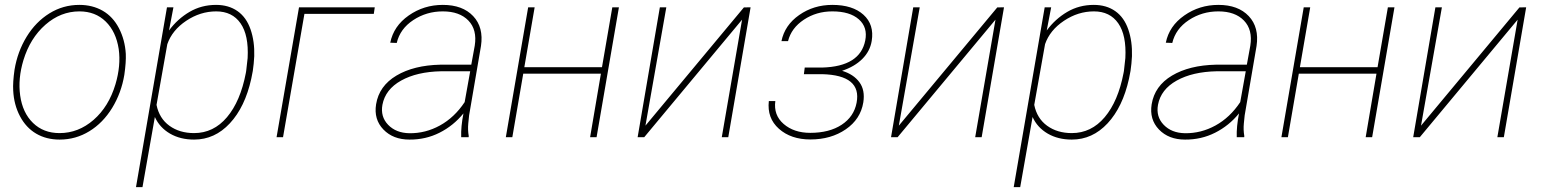

<svg xmlns="http://www.w3.org/2000/svg" viewBox="-20 -558 6273 781"><path d="M39.1 -274.4Q51.3 -348.1 88.4 -408.7Q125.5 -469.2 181.2 -503.7Q236.8 -538.1 302.7 -538.1Q356.4 -538.1 397.9 -514.2Q439.5 -490.2 463.9 -443.1Q488.3 -396 491.7 -338.9Q493.2 -305.7 485.8 -253.9Q473.6 -180.2 436.3 -119.1Q398.9 -58.1 343.5 -24.2Q288.1 9.8 222.7 9.8Q168.5 9.8 127.2 -14.4Q85.9 -38.6 61.3 -85.2Q36.6 -131.8 33.7 -189.9Q31.7 -222.7 39.1 -274.4ZM62 -169.9Q71.8 -99.1 114.3 -57.9Q156.7 -16.6 222.2 -16.6Q298.8 -16.6 360.6 -70.3Q422.4 -124 449.7 -215.3Q472.2 -291 462.9 -358.4Q452.1 -429.2 409.9 -470.5Q367.7 -511.7 303.2 -511.7Q226.6 -511.7 164.6 -457.3Q102.5 -402.8 75.2 -313Q52.7 -238.3 62 -169.9Z M769.5 9.8Q713.4 9.8 671.4 -14.6Q629.4 -39.1 609.9 -82L559.6 203.1H533.2L659.2 -528.3H685.5L667.5 -434.1Q702.1 -481 750.7 -509.5Q799.3 -538.1 858.9 -538.1Q910.2 -538.1 946.3 -512.7Q982.4 -487.3 999.3 -438.2Q1016.1 -389.2 1014.2 -329.6Q1012.7 -298.3 1008.3 -269.5L1002 -237.3Q976.6 -122.6 915 -56.4Q853.5 9.8 769.5 9.8ZM981.4 -269.5 987.3 -321.8Q992.2 -414.6 958.5 -463.1Q924.8 -511.7 859.4 -511.7Q794.9 -511.7 737.5 -473.4Q680.2 -435.1 660.6 -378.4L616.7 -131.3Q627.9 -76.2 669.2 -46.4Q710.4 -16.6 769.5 -16.6Q848.6 -16.6 903.3 -81.3Q958 -146 980 -261.2Z M1500.5 -501.5H1218.3L1131.3 0H1105L1196.3 -528.3H1504.4Z M1856 0Q1854.5 -43 1865.2 -96.7Q1824.2 -46.4 1767.8 -18.1Q1711.4 10.3 1645.5 9.8Q1579.1 9.8 1539.6 -31.2Q1500 -72.3 1509.8 -133.8Q1522 -208.5 1592.5 -250.5Q1663.1 -292.5 1771.5 -294.9H1897L1911.1 -372.1Q1921.4 -437 1885.3 -474.4Q1849.1 -511.7 1781.2 -511.7Q1714.8 -511.7 1661.1 -476.3Q1607.4 -440.9 1593.8 -383.3L1567.4 -384.3Q1581.1 -452.1 1642.6 -495.1Q1704.1 -538.1 1781.2 -538.1Q1861.8 -538.1 1904.8 -492.4Q1947.8 -446.8 1936.5 -371.1L1888.2 -88.9L1884.8 -55.7Q1882.3 -29.8 1886.7 -4.4L1886.2 0ZM1645 -16.1Q1710.4 -15.1 1769.5 -47.6Q1828.6 -80.1 1870.1 -142.6L1892.6 -268.1H1774.4Q1675.8 -266.1 1611.6 -230.2Q1547.4 -194.3 1535.6 -131.8Q1526.9 -83.5 1558.8 -50.3Q1590.8 -17.1 1645 -16.1Z M2406.7 0H2380.4L2424.3 -258.3H2108.4L2064 0H2037.6L2128.4 -528.3H2154.8L2112.8 -284.7H2428.7L2470.7 -528.3H2497.6Z M3005.9 -527.8 3033.2 -528.3 2942.4 0H2916L2998.5 -478L2600.6 0H2573.7L2664.1 -528.3H2690.4L2605.5 -46.9Z M3499.5 -393.1Q3510.3 -446.8 3473.6 -479.2Q3437 -511.7 3365.7 -511.7Q3300.8 -511.7 3249.8 -477.8Q3198.7 -443.8 3185.5 -390.6H3158.7Q3171.9 -455.6 3230.7 -496.8Q3289.6 -538.1 3365.7 -538.1Q3448.2 -538.1 3492.4 -498Q3536.6 -458 3525.9 -391.6Q3519 -349.6 3487.8 -318.4Q3456.5 -287.1 3405.3 -270Q3452.1 -255.9 3475.8 -223.6Q3499.5 -191.4 3491.7 -141.6Q3480.5 -73.2 3420.4 -32Q3360.4 9.3 3276.4 9.3Q3197.3 9.3 3148.4 -34.2Q3099.6 -77.6 3107.4 -147H3133.8Q3126 -89.8 3167.7 -53.7Q3209.5 -17.6 3275.9 -17.6Q3353.5 -17.6 3403.6 -50.5Q3453.6 -83.5 3464.4 -140.1Q3485.8 -252.4 3323.7 -256.3H3250L3253.4 -283.2H3324.7Q3478.5 -287.6 3499.5 -393.1Z M4036.6 -527.8 4064 -528.3 3973.1 0H3946.8L4029.3 -478L3631.3 0H3604.5L3694.8 -528.3H3721.2L3636.2 -46.9Z M4339.8 9.8Q4283.7 9.8 4241.7 -14.6Q4199.7 -39.1 4180.2 -82L4129.9 203.1H4103.5L4229.5 -528.3H4255.9L4237.8 -434.1Q4272.5 -481 4321 -509.5Q4369.6 -538.1 4429.2 -538.1Q4480.5 -538.1 4516.6 -512.7Q4552.7 -487.3 4569.6 -438.2Q4586.4 -389.2 4584.5 -329.6Q4583 -298.3 4578.6 -269.5L4572.3 -237.3Q4546.9 -122.6 4485.4 -56.4Q4423.8 9.8 4339.8 9.8ZM4551.8 -269.5 4557.6 -321.8Q4562.5 -414.6 4528.8 -463.1Q4495.1 -511.7 4429.7 -511.7Q4365.2 -511.7 4307.9 -473.4Q4250.5 -435.1 4231 -378.4L4187 -131.3Q4198.2 -76.2 4239.5 -46.4Q4280.8 -16.6 4339.8 -16.6Q4418.9 -16.6 4473.6 -81.3Q4528.3 -146 4550.3 -261.2Z M5010.7 0Q5009.3 -43 5020 -96.7Q4979 -46.4 4922.6 -18.1Q4866.2 10.3 4800.3 9.8Q4733.9 9.8 4694.3 -31.2Q4654.8 -72.3 4664.6 -133.8Q4676.8 -208.5 4747.3 -250.5Q4817.9 -292.5 4926.3 -294.9H5051.8L5065.9 -372.1Q5076.2 -437 5040 -474.4Q5003.9 -511.7 4936 -511.7Q4869.6 -511.7 4815.9 -476.3Q4762.2 -440.9 4748.5 -383.3L4722.2 -384.3Q4735.8 -452.1 4797.4 -495.1Q4858.9 -538.1 4936 -538.1Q5016.6 -538.1 5059.6 -492.4Q5102.5 -446.8 5091.3 -371.1L5043 -88.9L5039.6 -55.7Q5037.1 -29.8 5041.5 -4.4L5041 0ZM4799.8 -16.1Q4865.2 -15.1 4924.3 -47.6Q4983.4 -80.1 5024.9 -142.6L5047.4 -268.1H4929.2Q4830.6 -266.1 4766.4 -230.2Q4702.1 -194.3 4690.4 -131.8Q4681.6 -83.5 4713.6 -50.3Q4745.6 -17.1 4799.8 -16.1Z M5561.5 0H5535.2L5579.1 -258.3H5263.2L5218.8 0H5192.4L5283.2 -528.3H5309.6L5267.6 -284.7H5583.5L5625.5 -528.3H5652.3Z M6160.6 -527.8 6188 -528.3 6097.2 0H6070.8L6153.3 -478L5755.4 0H5728.5L5818.8 -528.3H5845.2L5760.3 -46.9Z"/></svg>

Font: Roboto Thin
Style: Italic
Weight: 250
Italic angle: -12°
Designer: Google
Version: Version 2.134; 2016